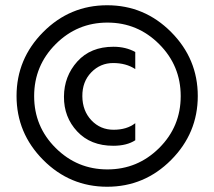

<svg xmlns="http://www.w3.org/2000/svg" viewBox="-20 -702 816 731"><path d="M192 -534Q110 -452 110 -336Q110 -220 192 -138.5Q274 -57 389 -57Q504 -57 586 -138.5Q668 -220 668 -336Q668 -452 586 -534Q504 -616 389 -616Q274 -616 192 -534ZM388 -682Q530 -682 631.5 -580Q733 -478 733 -336.5Q733 -195 631.5 -93Q530 9 388 9Q246 9 144.5 -93Q43 -195 43 -336.5Q43 -478 144.5 -580Q246 -682 388 -682ZM411 -147Q325 -147 274 -201.5Q223 -256 223.5 -334Q224 -412 274.5 -468Q325 -524 412 -524Q459 -524 495 -504V-439Q460 -462 411 -462Q362 -462 327.5 -426.5Q293 -391 293.5 -335.5Q294 -280 328 -244Q362 -208 412.5 -208Q463 -208 495 -233V-168Q463 -147 411 -147Z"/></svg>

Font: Hind Jalandhar
Style: Regular
Weight: 400
Designer: Namrata Goyal
Foundry: Indian Type Foundry
Version: Version 0.702;PS 1.0;hotconv 1.0.81;makeotf.lib2.5.63406